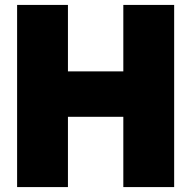

<svg xmlns="http://www.w3.org/2000/svg" viewBox="-20 -760 776 780"><path d="M49.5 0V-740H256V-470H481V-740H687.5V0H481V-285.5H256V0Z"/></svg>

Font: Encode Sans SmCnd Black
Style: Regular
Weight: 900
Width: 4
Designer: Multiple Designers
Foundry: Impallari Type
Version: Version 3.002; ttfautohint (v1.8.3) -l 8 -r 50 -G 200 -x 14 